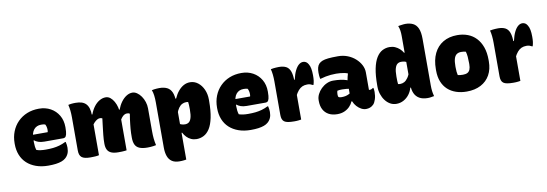

<svg xmlns="http://www.w3.org/2000/svg" viewBox="-66 -1237 5452 1915"><g transform="rotate(-10 2660.0 -279.5)"><path d="M335 -561Q401 -561 452.5 -532.5Q504 -504 534 -453Q564 -402 564 -334V-331Q564 -284 558 -262Q552 -240 543 -234Q534 -228 524 -228H332Q296 -228 271.5 -237Q247 -246 232 -259L212 -251L214 -315H381Q383 -320 383.5 -326Q384 -332 384 -339Q384 -354 380.5 -369Q377 -384 370 -395Q361 -398 351.5 -399Q342 -400 329 -400Q282 -400 255 -367Q228 -334 228 -269V-240Q228 -218 230.5 -198Q233 -178 239 -160Q260 -153 282.5 -150Q305 -147 333 -147Q374 -147 407 -150.5Q440 -154 471.5 -163Q503 -172 535 -188H541Q545 -172 547 -158Q549 -144 549 -129Q549 -94 538 -69Q527 -44 506 -26Q490 -12 465.5 -3Q441 6 408 10.5Q375 15 331 15Q262 15 207.5 -4.5Q153 -24 115 -59Q77 -94 57 -144Q37 -194 37 -255V-263Q37 -327 58.5 -381.5Q80 -436 120 -476.5Q160 -517 214.5 -539Q269 -561 335 -561Z M1423 0Q1410 3 1395 5Q1380 7 1365.5 8Q1351 9 1335 9Q1286 9 1255.5 -3.5Q1225 -16 1211.5 -43.5Q1198 -71 1198 -116Q1198 -139 1198.5 -160.5Q1199 -182 1201 -204Q1203 -226 1205.5 -249.5Q1208 -273 1211.5 -299Q1215 -325 1220 -354Q1216 -357 1209.5 -359.5Q1203 -362 1194 -362Q1178 -362 1164.5 -354.5Q1151 -347 1138.5 -331.5Q1126 -316 1112 -290V-412H1127Q1143 -455 1167 -487.5Q1191 -520 1220.5 -538.5Q1250 -557 1281 -557Q1304 -557 1327 -541.5Q1350 -526 1368.5 -499.5Q1387 -473 1397.5 -440.5Q1408 -408 1408 -375Q1408 -350 1408 -322Q1408 -294 1408 -265Q1408 -236 1408 -206.5Q1408 -177 1408 -146Q1408 -102 1411.5 -68Q1415 -34 1423 0ZM1125 0Q1117 1 1104.5 2.5Q1092 4 1076.5 4.5Q1061 5 1041 5Q997 5 970 -6.5Q943 -18 930.5 -42Q918 -66 918 -105Q918 -125 919 -146.5Q920 -168 922.5 -191Q925 -214 928 -240Q931 -266 934.5 -295Q938 -324 942 -356Q939 -358 935 -359Q931 -360 927 -361Q923 -362 919 -362Q904 -362 889 -353.5Q874 -345 858 -328Q842 -311 826 -282V-412H851Q867 -456 891.5 -488.5Q916 -521 947 -539Q978 -557 1010 -557Q1036 -557 1057 -540Q1078 -523 1093.5 -495.5Q1109 -468 1117 -435.5Q1125 -403 1125 -371Q1125 -337 1125 -295Q1125 -253 1125 -205Q1125 -157 1125 -105Q1125 -53 1125 0ZM845 0Q837 2 827.5 3.5Q818 5 807 5.5Q796 6 783 6.5Q770 7 756 7Q726 7 704.5 2Q683 -3 670 -13.5Q657 -24 651 -41.5Q645 -59 645 -85Q645 -142 645 -197.5Q645 -253 645 -308.5Q645 -364 645 -419Q645 -456 641.5 -488Q638 -520 631 -547Q638 -549 646.5 -550.5Q655 -552 664 -553Q673 -554 683.5 -554.5Q694 -555 705 -555Q740 -555 766 -547Q792 -539 809.5 -521Q827 -503 836 -474Q845 -445 845 -404Q845 -337 845 -269.5Q845 -202 845 -134.5Q845 -67 845 0Z M1477 -547Q1490 -550 1502.5 -551.5Q1515 -553 1527.5 -554Q1540 -555 1553 -555Q1600 -555 1631.5 -539.5Q1663 -524 1679 -488Q1695 -452 1695 -392Q1695 -318 1695 -244.5Q1695 -171 1695 -98Q1695 -25 1695 48Q1695 121 1695 194Q1683 196 1672 197.5Q1661 199 1649.5 199.5Q1638 200 1625 200Q1579 200 1550 180.5Q1521 161 1508 124.5Q1495 88 1495 38Q1495 -19 1495 -73Q1495 -127 1495 -182Q1495 -237 1495 -295.5Q1495 -354 1495 -420Q1495 -457 1491 -490Q1487 -523 1477 -547ZM1865 -559Q1909 -559 1944.5 -531.5Q1980 -504 2000.5 -458Q2021 -412 2021 -357V-345Q2021 -243 2006.5 -174Q1992 -105 1966.5 -65Q1941 -25 1906.5 -7Q1872 11 1833 11Q1803 11 1777.5 -0.5Q1752 -12 1733 -32Q1714 -52 1701 -77H1685V-171Q1696 -164 1711 -159Q1726 -154 1745 -154Q1767 -154 1783 -165.5Q1799 -177 1808 -206.5Q1817 -236 1817 -289V-297Q1817 -321 1816 -337.5Q1815 -354 1813 -368Q1808 -369 1802.5 -369.5Q1797 -370 1792 -370Q1771 -370 1751.5 -360Q1732 -350 1715.5 -327Q1699 -304 1687 -265V-423H1701Q1720 -466 1745 -496Q1770 -526 1800 -542.5Q1830 -559 1865 -559Z M2385 -561Q2451 -561 2502.5 -532.5Q2554 -504 2584 -453Q2614 -402 2614 -334V-331Q2614 -284 2608 -262Q2602 -240 2593 -234Q2584 -228 2574 -228H2382Q2346 -228 2321.5 -237Q2297 -246 2282 -259L2262 -251L2264 -315H2431Q2433 -320 2433.5 -326Q2434 -332 2434 -339Q2434 -354 2430.5 -369Q2427 -384 2420 -395Q2411 -398 2401.5 -399Q2392 -400 2379 -400Q2332 -400 2305 -367Q2278 -334 2278 -269V-240Q2278 -218 2280.5 -198Q2283 -178 2289 -160Q2310 -153 2332.5 -150Q2355 -147 2383 -147Q2424 -147 2457 -150.5Q2490 -154 2521.5 -163Q2553 -172 2585 -188H2591Q2595 -172 2597 -158Q2599 -144 2599 -129Q2599 -94 2588 -69Q2577 -44 2556 -26Q2540 -12 2515.5 -3Q2491 6 2458 10.5Q2425 15 2381 15Q2312 15 2257.5 -4.5Q2203 -24 2165 -59Q2127 -94 2107 -144Q2087 -194 2087 -255V-263Q2087 -327 2108.5 -381.5Q2130 -436 2170 -476.5Q2210 -517 2264.5 -539Q2319 -561 2385 -561Z M2862 -403H2899Q2911 -457 2928.5 -492.5Q2946 -528 2967 -545.5Q2988 -563 3011 -563Q3028 -563 3041 -554.5Q3054 -546 3063 -530Q3075 -511 3080.5 -482.5Q3086 -454 3086 -415Q3086 -400 3085.5 -387Q3085 -374 3083.5 -362Q3082 -350 3079.5 -339.5Q3077 -329 3074 -319H3068Q3053 -327 3041.5 -330.5Q3030 -334 3013 -334Q2984 -334 2962 -324Q2940 -314 2921.5 -292.5Q2903 -271 2886 -236ZM2893 0Q2881 2 2869.5 3.5Q2858 5 2846 5.5Q2834 6 2822 6Q2784 6 2759.5 1.5Q2735 -3 2721.5 -13Q2708 -23 2702 -40Q2696 -57 2696 -81Q2696 -115 2696 -150Q2696 -185 2696 -219.5Q2696 -254 2696 -287Q2696 -320 2696 -354Q2696 -388 2696 -420Q2696 -457 2692.5 -489.5Q2689 -522 2682 -547Q2695 -550 2708 -551.5Q2721 -553 2735.5 -554Q2750 -555 2765 -555Q2809 -555 2837.5 -540Q2866 -525 2879.5 -488Q2893 -451 2893 -386Q2893 -347 2893 -307.5Q2893 -268 2893 -229Q2893 -190 2893 -151Q2893 -112 2893 -74Q2893 -36 2893 0Z M3610 -351Q3610 -337 3610 -322.5Q3610 -308 3610 -293Q3610 -278 3610 -263.5Q3610 -249 3610 -234Q3610 -219 3610 -204Q3610 -189 3610 -174Q3611 -174 3614 -173.5Q3617 -173 3619 -173Q3627 -173 3636 -176.5Q3645 -180 3651 -186H3657Q3659 -180 3660.5 -169Q3662 -158 3662 -144Q3662 -103 3651.5 -70.5Q3641 -38 3626 -22Q3609 -5 3590 2Q3571 9 3550 9Q3525 9 3501 -4Q3477 -17 3457 -39Q3437 -61 3425.5 -89.5Q3414 -118 3414 -148Q3414 -181 3414 -212.5Q3414 -244 3414 -277Q3414 -291 3416.5 -306.5Q3419 -322 3423 -338.5Q3427 -355 3432 -372Q3415 -379 3396 -382.5Q3377 -386 3357 -388Q3337 -390 3315 -390Q3287 -390 3260.5 -387.5Q3234 -385 3208.5 -380Q3183 -375 3156 -367H3150Q3147 -382 3145.5 -397.5Q3144 -413 3144 -430Q3144 -458 3149.5 -480.5Q3155 -503 3170 -519Q3184 -533 3205.5 -541.5Q3227 -550 3264 -554Q3301 -558 3363 -558Q3416 -558 3460.5 -540.5Q3505 -523 3538.5 -493Q3572 -463 3591 -426.5Q3610 -390 3610 -351ZM3293 -180Q3293 -162 3300 -156Q3307 -150 3329 -150Q3350 -150 3368 -153.5Q3386 -157 3403.5 -166Q3421 -175 3440 -189L3447 -91H3418Q3407 -64 3385 -41Q3363 -18 3331.5 -4Q3300 10 3259 10Q3208 10 3172 -9.5Q3136 -29 3117 -65Q3098 -101 3098 -151V-160Q3098 -190 3112.5 -219.5Q3127 -249 3152 -273.5Q3177 -298 3208.5 -312.5Q3240 -327 3273 -327Q3316 -327 3350.5 -322Q3385 -317 3411 -307.5Q3437 -298 3453 -285Q3462 -279 3467.5 -268Q3473 -257 3475.5 -241.5Q3478 -226 3478 -205Q3456 -213 3433 -217Q3410 -221 3388 -223Q3366 -225 3347 -225Q3333 -225 3321 -224Q3309 -223 3298 -220Q3295 -210 3294 -201Q3293 -192 3293 -182Z M3885 -559Q3916 -559 3941 -548Q3966 -537 3986 -519Q4006 -501 4019 -478H4039V-375Q4027 -385 4011 -389.5Q3995 -394 3975 -394Q3953 -394 3937 -382.5Q3921 -371 3912 -341.5Q3903 -312 3903 -259V-251Q3903 -228 3903.5 -211.5Q3904 -195 3906 -181Q3912 -179 3917 -178.5Q3922 -178 3928 -178Q3950 -178 3969.5 -188.5Q3989 -199 4006.5 -224Q4024 -249 4037 -291V-124H4020Q4010 -87 3987 -56.5Q3964 -26 3930.5 -7.5Q3897 11 3857 11Q3823 11 3794.5 -5Q3766 -21 3744.5 -49.5Q3723 -78 3711 -114.5Q3699 -151 3699 -191V-204Q3699 -305 3713 -373Q3727 -441 3752.5 -482Q3778 -523 3812 -541Q3846 -559 3885 -559ZM4081 -759Q4126 -759 4158.5 -743Q4191 -727 4208 -688.5Q4225 -650 4225 -582Q4225 -541 4225 -487.5Q4225 -434 4225 -372.5Q4225 -311 4225 -245Q4225 -179 4225 -111Q4225 -81 4228 -55Q4231 -29 4239 0Q4231 1 4222.5 2.5Q4214 4 4206 5.5Q4198 7 4190 7.5Q4182 8 4173 8Q4123 8 4090 -11Q4057 -30 4041 -65Q4025 -100 4025 -147Q4025 -214 4025 -279Q4025 -344 4025 -407.5Q4025 -471 4025 -531.5Q4025 -592 4025 -648Q4025 -675 4021.5 -700.5Q4018 -726 4008 -750Q4016 -752 4025 -753Q4034 -754 4043.5 -755.5Q4053 -757 4062.5 -758Q4072 -759 4081 -759Z M4571 -559Q4629 -559 4677.5 -540.5Q4726 -522 4761.5 -484.5Q4797 -447 4817 -391.5Q4837 -336 4837 -261V-247Q4837 -167 4804.5 -109Q4772 -51 4712 -19.5Q4652 12 4569 12Q4511 12 4462 -4.5Q4413 -21 4377.5 -53.5Q4342 -86 4322.5 -134.5Q4303 -183 4303 -248V-262Q4303 -354 4335 -420.5Q4367 -487 4427.5 -523Q4488 -559 4571 -559ZM4581 -387Q4553 -387 4535 -374Q4517 -361 4508.5 -332.5Q4500 -304 4500 -257V-246Q4500 -221 4502 -201Q4504 -181 4508 -166Q4519 -163 4530.5 -161.5Q4542 -160 4560 -160Q4588 -160 4605.5 -169Q4623 -178 4631.5 -198.5Q4640 -219 4640 -252V-263Q4640 -301 4637.5 -328.5Q4635 -356 4628 -381Q4618 -384 4607.5 -385.5Q4597 -387 4581 -387Z M5082 -403H5119Q5131 -457 5148.5 -492.5Q5166 -528 5187 -545.5Q5208 -563 5231 -563Q5248 -563 5261 -554.5Q5274 -546 5283 -530Q5295 -511 5300.5 -482.5Q5306 -454 5306 -415Q5306 -400 5305.5 -387Q5305 -374 5303.5 -362Q5302 -350 5299.5 -339.5Q5297 -329 5294 -319H5288Q5273 -327 5261.5 -330.5Q5250 -334 5233 -334Q5204 -334 5182 -324Q5160 -314 5141.5 -292.5Q5123 -271 5106 -236ZM5113 0Q5101 2 5089.5 3.5Q5078 5 5066 5.5Q5054 6 5042 6Q5004 6 4979.5 1.5Q4955 -3 4941.5 -13Q4928 -23 4922 -40Q4916 -57 4916 -81Q4916 -115 4916 -150Q4916 -185 4916 -219.5Q4916 -254 4916 -287Q4916 -320 4916 -354Q4916 -388 4916 -420Q4916 -457 4912.5 -489.5Q4909 -522 4902 -547Q4915 -550 4928 -551.5Q4941 -553 4955.5 -554Q4970 -555 4985 -555Q5029 -555 5057.5 -540Q5086 -525 5099.5 -488Q5113 -451 5113 -386Q5113 -347 5113 -307.5Q5113 -268 5113 -229Q5113 -190 5113 -151Q5113 -112 5113 -74Q5113 -36 5113 0Z"/></g></svg>

Font: Recursive Casual Black
Style: Regular
Weight: 900
Version: Version 1.047